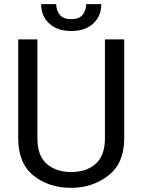

<svg xmlns="http://www.w3.org/2000/svg" viewBox="-20 -902 688 932"><path d="M489.3 -710.9H583V-230Q583 -109.9 505.9 -50Q428.7 9.8 325.2 9.8Q216.3 9.8 142.3 -50Q68.4 -109.9 68.4 -230V-710.9H161.6V-230Q161.6 -146.5 206.8 -106.7Q252 -66.9 325.2 -66.9Q399.4 -66.9 444.3 -106.7Q489.3 -146.5 489.3 -230ZM398.4 -881.8H471.7Q471.7 -824.2 432.6 -787.8Q393.6 -751.5 326.2 -751.5Q258.3 -751.5 219 -787.8Q179.7 -824.2 179.7 -881.8H252.9Q252.9 -853 269.5 -831.1Q286.1 -809.1 326.2 -809.1Q365.2 -809.1 381.8 -831.1Q398.4 -853 398.4 -881.8Z"/></svg>

Font: Roboto21382017
Style: Regular
Weight: 400
Designer: Christian Robertson
Foundry: Google
Version: Version 2.138; 2017